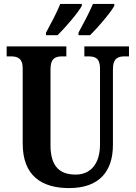

<svg xmlns="http://www.w3.org/2000/svg" viewBox="-20 -951 693 981"><path d="M381 -784V-771H440C480 -810 545 -886 564 -921V-931H455C436 -886 406 -830 381 -784ZM215 -784V-771H274C314 -810 379 -886 398 -921V-931H288C270 -886 240 -830 215 -784ZM333 10C489 10 557 -77 557 -211V-597C557 -655 584 -663 619 -663H639V-714H411V-663H430C465 -663 491 -655 491 -601V-213C491 -113 442 -59 367 -59C288 -59 238 -97 238 -210V-597C238 -655 265 -663 300 -663H319V-714H14V-663H34C68 -663 96 -655 96 -601V-217C96 -54 192 10 333 10Z"/></svg>

Font: Noto Serif Sinhala Condensed
Style: Bold
Weight: 700
Width: 3
Designer: Jelle Bosma - Monotype Design Team
Foundry: Monotype Imaging Inc.
Version: Version 2.007